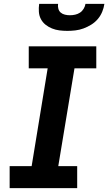

<svg xmlns="http://www.w3.org/2000/svg" viewBox="-20 -975 561 995"><path d="M30 0V-114H144L227 -621H129V-735H479V-621H366L282 -114H380V0ZM329 -815Q308 -815 288 -817.5Q268 -820 249.5 -827.5Q231 -835 216 -847Q201 -859 192 -876Q183 -893 181.5 -913.5Q180 -934 183 -955H281Q279 -942 282.5 -929.5Q286 -917 295 -909.5Q304 -902 316.5 -899Q329 -896 342 -896Q356 -896 369.5 -899Q383 -902 394.5 -909.5Q406 -917 413.5 -929.5Q421 -942 423 -955H521Q518 -934 509.5 -913.5Q501 -893 486.5 -876Q472 -859 452.5 -847Q433 -835 412.5 -827.5Q392 -820 371 -817.5Q350 -815 329 -815Z"/></svg>

Font: Iosevka SS04 Heavy
Style: Italic
Weight: 900
Italic angle: -9°
Monospace: yes
Designer: Belleve Invis
Foundry: Belleve Invis
Version: Version 19.0.0; ttfautohint (v1.8.4)